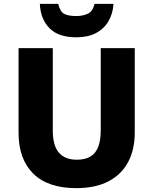

<svg xmlns="http://www.w3.org/2000/svg" viewBox="-20 -963 793 993"><path d="M677 -279Q677 -191 643.5 -126.5Q610 -62 542.5 -26Q475 10 374 10Q228 10 152 -65Q76 -140 76 -276V-714H253V-288Q253 -210 284.5 -173.5Q316 -137 377 -137Q421 -137 448 -153.5Q475 -170 488 -203.5Q501 -237 501 -289V-714H677ZM567 -943Q564 -892 540.5 -852.5Q517 -813 475.5 -791.5Q434 -770 375 -770Q283 -770 236.5 -816.5Q190 -863 186 -943H281Q291 -902 312.5 -891Q334 -880 375 -880Q408 -880 434 -892Q460 -904 469 -943Z"/></svg>

Font: Noto Sans Oriya ExtraBold
Style: Regular
Weight: 800
Version: Version 2.003